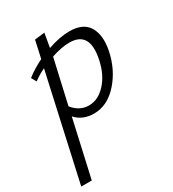

<svg xmlns="http://www.w3.org/2000/svg" viewBox="-208 -574 868 964"><g transform="rotate(-30 225.5 -92.0)"><path d="M314 -416Q393 -416 423 -366Q453 -316 437 -233Q417 -134 355.5 -65Q294 4 216 4Q150 4 111 -40L37 289H-24L111 -319Q75 -302 46 -280L30 -309Q68 -339 122 -366L144 -466L202 -473L188 -392Q257 -416 314 -416ZM372 -218Q403 -367 285 -367Q240 -367 180 -347L122 -92Q160 -44 214 -44Q268 -44 312 -92Q356 -140 372 -218Z"/></g></svg>

Font: EauTestInfant
Style: Italic
Weight: 400
Italic angle: -12°
Designer: Christian Thalmann (Catharsis Fonts)
Version: Version 0.001;PS 000.001;hotconv 1.0.88;makeotf.lib2.5.64775